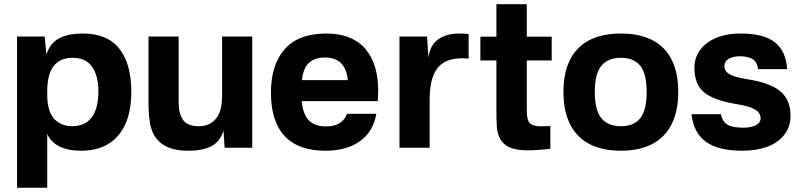

<svg xmlns="http://www.w3.org/2000/svg" viewBox="-20 -701 3799 911"><path d="M204.1 189.9H61V-527.8H191.9L200.2 -441.9Q209.5 -471.2 226.1 -491.2Q242.7 -511.2 266.1 -522Q289.6 -532.7 315.2 -537.4Q340.8 -542 373 -542Q489.7 -542 546.4 -469.7Q603 -397.5 603 -266.1Q603 -129.9 541 -57.9Q479 14.2 365.2 14.2Q241.7 14.2 204.1 -64.9ZM204.1 -250Q204.1 -208.5 214.1 -178.5Q224.1 -148.4 241.5 -132.6Q258.8 -116.7 278.6 -109.4Q298.3 -102.1 321.8 -102.1Q384.3 -102.1 415.5 -144.5Q446.8 -187 446.8 -267.1Q446.8 -341.3 417 -384Q387.2 -426.8 325.2 -426.8Q204.1 -426.8 204.1 -269Z M871.6 14.2Q708 14.2 689.9 -127.9Q684.6 -165 684.6 -223.1V-527.8H827.6V-215.8Q827.6 -160.2 849.1 -131.1Q870.6 -102.1 923.8 -102.1Q974.6 -102.1 1004.2 -137.5Q1033.7 -172.9 1033.7 -244.1V-527.8H1176.8V0H1045.9L1040.5 -81.1Q1023.9 -28.3 982.7 -7.1Q941.4 14.2 871.6 14.2Z M1528.3 -542Q1591.8 -542 1639.6 -522Q1687.5 -502 1716.6 -465.6Q1745.6 -429.2 1760 -380.9Q1774.4 -332.5 1774.4 -272.9Q1774.4 -255.4 1772.5 -221.2H1411.6Q1418 -156.7 1446.5 -128.9Q1475.1 -101.1 1526.4 -101.1Q1604.5 -101.1 1626.5 -161.1H1765.6Q1751.5 -77.6 1688.7 -31.7Q1626 14.2 1523.4 14.2Q1396 14.2 1330.8 -55.2Q1265.6 -124.5 1265.6 -261.2Q1265.6 -394 1331.1 -468Q1396.5 -542 1528.3 -542ZM1412.6 -320.8H1630.4Q1619.6 -428.2 1522.5 -428.2Q1473.6 -428.2 1446.3 -403.3Q1418.9 -378.4 1412.6 -320.8Z M2160.6 -542Q2191.4 -542 2203.6 -539.1V-422.9Q2107.9 -432.6 2063.2 -386.5Q2018.6 -340.3 2018.6 -229V0H1875.5V-527.8H2006.3L2012.7 -426.8Q2019.5 -485.8 2058.6 -513.9Q2097.7 -542 2160.6 -542Z M2479.5 -183.1Q2479.5 -162.6 2481.2 -149.7Q2482.9 -136.7 2487.3 -126.5Q2491.7 -116.2 2499.8 -111.8Q2507.8 -107.4 2520 -104.2Q2532.2 -101.1 2549.8 -101.8Q2567.4 -102.5 2591.3 -103V4.9Q2529.3 12.2 2483.4 12.2Q2444.3 12.2 2416.7 4.6Q2389.2 -2.9 2372.6 -18.1Q2356 -33.2 2347.9 -52.7Q2339.8 -72.3 2337.4 -99.1Q2335.4 -127.9 2335.4 -179.2V-414.1H2259.3V-526.9H2335.4V-681.2H2479.5V-526.9H2597.7V-414.1H2479.5Z M2802.2 -265.1Q2802.2 -177.7 2833.5 -139.9Q2864.7 -102.1 2926.3 -102.1Q2986.8 -102.1 3017.6 -139.9Q3048.3 -177.7 3048.3 -265.1Q3048.3 -351.6 3017.6 -389.2Q2986.8 -426.8 2926.3 -426.8Q2865.2 -426.8 2833.7 -389.2Q2802.2 -351.6 2802.2 -265.1ZM2653.3 -265.1Q2653.3 -400.4 2722.9 -471.2Q2792.5 -542 2926.3 -542Q3059.6 -542 3128.9 -471.2Q3198.2 -400.4 3198.2 -265.1Q3198.2 -129.4 3128.4 -57.6Q3058.6 14.2 2926.3 14.2Q2793 14.2 2723.1 -57.4Q2653.3 -128.9 2653.3 -265.1Z M3494.1 -542Q3604.5 -542 3657 -500Q3709.5 -458 3714.8 -373H3577.1Q3572.3 -407.2 3550.5 -420.7Q3528.8 -434.1 3490.7 -434.1Q3458 -434.1 3437.5 -421.9Q3417 -409.7 3417 -388.2Q3417 -363.3 3440.7 -349.1Q3464.4 -335 3524.9 -325.2Q3631.3 -309.1 3681.2 -268.8Q3731 -228.5 3731 -151.9Q3731 -97.7 3699.7 -59.6Q3668.5 -21.5 3617.7 -3.7Q3566.9 14.2 3502 14.2Q3389.2 14.2 3330.3 -27.6Q3271.5 -69.3 3260.7 -159.2H3400.9Q3407.2 -124 3431.4 -109.6Q3455.6 -95.2 3505.9 -95.2Q3544.4 -95.2 3566.7 -107.2Q3588.9 -119.1 3588.9 -140.1Q3588.9 -166 3561.5 -181.9Q3534.2 -197.8 3475.1 -207Q3367.2 -224.6 3321 -262.7Q3274.9 -300.8 3274.9 -378.9Q3274.9 -452.1 3335 -497.1Q3395 -542 3494.1 -542Z"/></svg>

Font: Nacelle Bold
Style: Regular
Weight: 700
Designer: Sora Sagano
Foundry: Sora Sagano
Version: Version 1.000;FEAKit 1.0